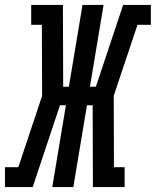

<svg xmlns="http://www.w3.org/2000/svg" viewBox="-60 -755 629 775"><path d="M-40 0V-80H14L110 -368L109 -655H66V-735H194L195 -405H218L273 -735H358L303 -405H327L437 -735H549V-655H495L399 -368L400 -80H443V0H315L314 -330H291L236 0H151L206 -330H182L72 0Z"/></svg>

Font: Iosevka Curly Slab MdObl
Style: Regular
Weight: 500
Italic angle: -9°
Monospace: yes
Designer: Belleve Invis
Foundry: Belleve Invis
Version: Version 11.0.0; ttfautohint (v1.8.3)